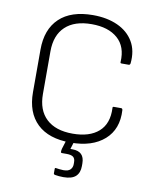

<svg xmlns="http://www.w3.org/2000/svg" viewBox="-93 -739 820 1007"><g transform="rotate(10 316.5 -235.0)"><path d="M320 12Q203 12 141.5 -47Q80 -106 80 -214V-441Q80 -549 142 -608Q204 -667 321 -667Q396 -667 452 -641.5Q508 -616 536.5 -568Q565 -520 558 -452Q556 -443 550 -443H511Q504 -443 505 -450Q510 -532 460.5 -575.5Q411 -619 322 -619Q231 -619 182 -573Q133 -527 133 -441V-214Q133 -128 182 -82Q231 -36 322 -36Q412 -36 460.5 -79Q509 -122 505 -205Q504 -212 511 -212H550Q557 -212 558 -203Q564 -102 499.5 -45Q435 12 320 12ZM314 197Q290 197 268 193Q262 191 262 186V162Q262 156 268 157Q276 158 286.5 159.5Q297 161 308 161Q334 161 345 149.5Q356 138 356 121V110Q356 91 345.5 82.5Q335 74 310 74H285Q279 74 279 68Q279 64 279.5 60Q280 56 281 52L301 -12Q303 -17 307 -17H338Q344 -17 342 -10L325 45H336Q400 45 400 109V123Q400 159 379.5 178Q359 197 314 197Z"/></g></svg>

Font: Sofia Sans Light
Style: Regular
Weight: 300
Designer: Botio Nikoltchev, Ani Petrova
Foundry: lettersoup
Version: Version 4.100; ttfautohint (v1.8.3)